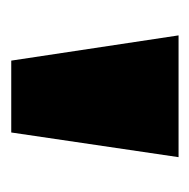

<svg xmlns="http://www.w3.org/2000/svg" viewBox="-18 -760 345 350"><g transform="rotate(90 155.0 -584.5)"><path d="M90 -432 44 -737H266L221 -432Z"/></g></svg>

Font: Tomorrow ExtraBold
Style: Regular
Weight: 800
Designer: Tony de Marco, Monica Rizzolli
Foundry: Just in Type
Version: Version 2.002